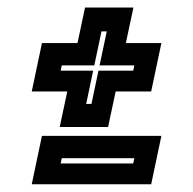

<svg xmlns="http://www.w3.org/2000/svg" viewBox="-20 -605 510 508"><path d="M138 -269 158 -363H64L91 -491H185L205 -585H333L313 -491H407L380 -363H286L266 -269ZM208 -330H222L240.5 -418H332.5L335.5 -432H243.5L262.5 -522H248.5L229.5 -432H143.5L140.5 -418H226.5ZM64 -117.5 91 -245.5H407L380 -117.5ZM140.5 -172.5H332.5L335.5 -186.5H143.5Z"/></svg>

Font: Tourney Expanded Regular
Style: Bold Italic
Weight: 700
Width: 7
Italic angle: -12°
Designer: Tyler Finck
Foundry: Etcetera Type Co
Version: Version 1.010; ttfautohint (v1.8.3)